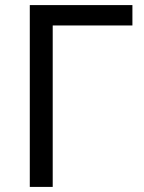

<svg xmlns="http://www.w3.org/2000/svg" viewBox="-20 -734 564 754"><path d="M500 -714V-634H187V0H97V-714Z"/></svg>

Font: Go Noto Current
Style: Regular
Weight: 400
Designer: Monotype Design Team
Foundry: Monotype Imaging Inc.
Version: Version 2.007; ttfautohint (v1.8) -l 8 -r 50 -G 200 -x 14 -D